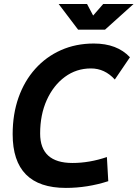

<svg xmlns="http://www.w3.org/2000/svg" viewBox="-20 -918 680 948"><path d="M305.2 9.8Q42.5 9.8 42.5 -255.4Q42.5 -354.5 71.5 -436.5Q100.6 -518.6 154.1 -578.1Q207.5 -637.7 281 -670.4Q354.5 -703.1 443.4 -703.1Q558.1 -703.1 621.6 -635.3L546.9 -525.4Q497.1 -580.1 429.2 -580.1Q356.9 -580.1 300.3 -538.3Q243.7 -496.6 210.9 -424.1Q178.2 -351.6 178.2 -258.8Q178.2 -113.3 337.9 -113.3Q421.4 -113.3 507.8 -142.6L514.6 -23.4Q411.6 9.8 305.2 9.8ZM365.7 -771.5 269.5 -898.4H409.7L439.9 -841.3L489.7 -898.4H639.6L498.5 -771.5Z"/></svg>

Font: CaskaydiaCove NFP
Style: Bold Italic
Weight: 700
Italic angle: -10°
Designer: Aaron Bell
Foundry: Saja Typeworks
Version: Version 2111.001; VTT 6.35;Nerd Fonts 3.1.1